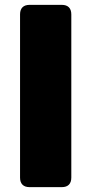

<svg xmlns="http://www.w3.org/2000/svg" viewBox="-20 -770 376 790"><path d="M62.5 -710.9V-39.1C62.5 -13.7 76.2 0 101.6 0H234.4C259.8 0 273.4 -13.7 273.4 -39.1V-710.9C273.4 -736.3 259.8 -750 234.4 -750H101.6C76.2 -750 62.5 -736.3 62.5 -710.9Z"/></svg>

Font: Gyrotrope Black
Style: Regular
Weight: 900
Designer: David Moles
Version: Version 1.003;Glyphs 3.3.1 (3343)